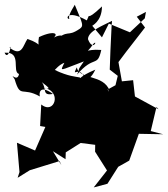

<svg xmlns="http://www.w3.org/2000/svg" viewBox="-36 -784 732 838"><path d="M596 -704 531 -643 439 -681 409 -621 367 -671C362 -671 409 -688 409 -756C330 -680 363 -740 343 -695C251 -746 251 -697 267 -702C257 -717 296 -768 290 -764C327 -676 329 -672 313 -659C252 -617 268 -663 195 -600C266 -589 257 -668 173 -603C235 -635 206 -656 134 -622C124 -571 155 -590 84 -614C65 -588 60 -533 6 -576C17 -597 0 -516 -16 -554C62 -559 14 -472 47 -461C39 -420 2 -476 28 -438C53 -352 60 -407 138 -363C134 -378 137 -416 195 -374C145 -365 170 -397 146 -426C183 -420 135 -426 129 -443C131 -430 216 -384 152 -401C237 -390 203 -280 144 -328L139 -234L162 -230L117 -127L38 -161L49 -33L41 -8L94 -41L224 -81L232 -63L195 -124L250 -89L251 -119L316 -160L418 -147L455 -183C461 -198 332 -212 380 -186L379 -122L431 -40L373 34L433 18L480 -56L528 -83L570 -200L676 -198L622 -212L647 -317L656 -307L553 -363L545 -434L496 -429L481 -513L514 -557L597 -664L561 -711L601 -732ZM436 -389C433 -401 387 -426 443 -387C416 -462 311 -434 299 -490C275 -439 308 -503 334 -444C317 -465 343 -402 380 -480C306 -449 318 -438 312 -446C293 -450 264 -450 204 -478C237 -472 175 -487 173 -479C185 -434 199 -493 245 -510C226 -469 220 -475 330 -516C294 -465 318 -494 300 -458C375 -546 389 -487 406 -566C332 -572 339 -543 371 -592C393 -615 370 -556 348 -613C348 -649 417 -674 453 -693L451 -669L446 -563L443 -480L478 -453L468 -412L437 -395L439 -292L440 -369Z"/></svg>

Font: Hussar Lance
Style: Regular
Weight: 700
Foundry: Cannot Into Space Fonts, PlusOne Fonts
Version: Version 2.27